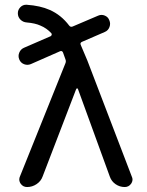

<svg xmlns="http://www.w3.org/2000/svg" viewBox="-20 -793 606 793"><path d="M156.2 -64.5Q149.4 -44.9 131.3 -32.7Q113.3 -20.5 91.8 -20.5Q75.2 -20.5 65.4 -34.2Q59.6 -43 59.6 -51.8Q59.6 -58.6 62.5 -64.5L250 -531.2Q253.9 -540 250 -548.8Q244.1 -566.4 240.2 -576.2Q236.3 -585 227.5 -581.1L107.4 -528.3Q93.8 -522.5 79.6 -527.8Q65.4 -533.2 59.6 -547.4Q53.7 -561.5 59.6 -575.7Q65.4 -589.8 79.1 -595.7L189.5 -643.6Q192.4 -645.5 193.4 -648.9Q194.3 -652.3 192.4 -655.3Q172.9 -676.8 146.5 -687.5Q125 -697.3 90.8 -700.2Q75.2 -701.2 64.5 -711.9Q53.7 -722.7 53.7 -738.3Q53.7 -752.9 64.5 -763.7Q74.2 -773.4 87.9 -773.4Q88.9 -773.4 89.8 -773.4Q146.5 -769.5 185.5 -752Q232.4 -731.4 265.6 -687.5Q271.5 -679.7 280.3 -683.6L385.7 -728.5Q399.4 -734.4 413.1 -728.5Q426.8 -722.7 431.6 -709Q437.5 -695.3 432.1 -681.2Q426.8 -667 413.1 -661.1L318.4 -620.1Q309.6 -616.2 313.5 -607.4Q322.3 -585.9 340.8 -543L524.4 -63.5Q527.3 -57.6 527.3 -51.8Q527.3 -43 521.5 -34.2Q511.7 -20.5 495.1 -20.5Q474.6 -20.5 457.5 -32.2Q440.4 -43.9 433.6 -63.5L301.8 -425.8Q301.8 -427.7 298.8 -427.7Q295.9 -427.7 294.9 -425.8Z"/></svg>

Font: Gen Jyuu GothicX Regular
Style: Regular
Weight: 400
Designer: [Source Han Sans]
Ryoko NISHIZUKA  (kana & ideographs); Paul D. Hunt (Latin, Greek & Cyrillic); Wenlong ZHANG  (bopomofo
Version: Version 1.002.20150607